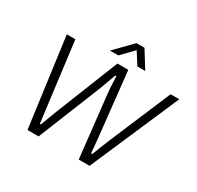

<svg xmlns="http://www.w3.org/2000/svg" viewBox="-180 -1077 1318 1285"><g transform="rotate(30 479.0 -434.0)"><path d="M393 -736H458L547 -828L605 -736H666L584 -868H522ZM181 0H267L460 -479C471 -509 494 -571 508 -609H516C518 -571 520 -510 524 -479L577 0H661L958 -686H891L687 -204C676 -177 651 -115 637 -77H628C625 -116 619 -177 616 -204L564 -686H480L288 -204C278 -178 255 -116 240 -77H232C227 -116 219 -177 216 -204L155 -686H89Z"/></g></svg>

Font: Archivo ExtraLight
Style: Italic
Weight: 200
Italic angle: -10°
Designer: Hector Gatti
Foundry: Omnibus-Type
Version: Version 2.001